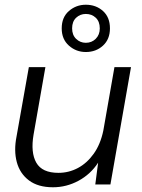

<svg xmlns="http://www.w3.org/2000/svg" viewBox="-20 -780 601 812"><path d="M204 12Q141 12 102.5 -17Q64 -46 51 -94.5Q38 -143 50 -203L102 -496H172L122 -211Q109 -135 133.5 -92Q158 -49 227 -49Q271 -49 309.5 -69.5Q348 -90 376.5 -130Q405 -170 417 -228L464 -496H534L447 0H383L395 -92Q363 -43 312 -15.5Q261 12 204 12ZM343 -560Q302 -560 271.5 -587Q241 -614 241 -660Q241 -707 271.5 -733.5Q302 -760 343 -760Q386 -760 415.5 -733.5Q445 -707 445 -660Q445 -614 415.5 -587Q386 -560 343 -560ZM343 -599Q368 -599 385 -616Q402 -633 402 -660Q402 -689 385 -705Q368 -721 343 -721Q319 -721 302 -705Q285 -689 285 -660Q285 -632 302 -615.5Q319 -599 343 -599Z"/></svg>

Font: DM Sans 24pt Light
Style: Italic
Weight: 300
Italic angle: -10°
Designer: Colophon Foundry, Jonny Pinhorn
Foundry: Colophon Foundry
Version: Version 4.004;gftools[0.9.30]